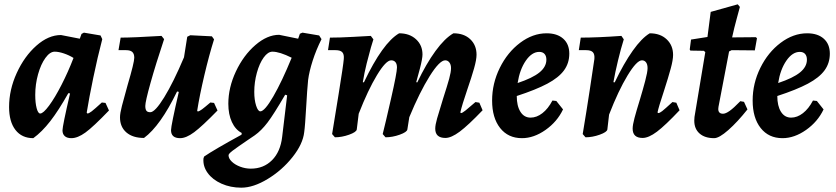

<svg xmlns="http://www.w3.org/2000/svg" viewBox="-20 -627 3867 888"><path d="M451 -153 468 -151 484 -116Q411 -40 375 -14Q339 12 310 12Q290 12 279.5 2.5Q269 -7 269 -24Q269 -44 304 -195L296 -196Q251 -116 212.5 -66.5Q174 -17 134 12Q81 12 51.5 -26Q22 -64 22 -132Q22 -212 57.5 -289.5Q93 -367 148.5 -416Q204 -465 262 -465L349 -448L357 -470L368 -476L445 -463L453 -446Q431 -362 411.5 -268Q392 -174 381 -106L384 -102Q391 -102 404 -112Q417 -122 451 -153ZM320 -359Q299 -372 275 -380Q251 -388 233 -388Q211 -388 190 -359Q169 -330 156 -283.5Q143 -237 143 -188Q143 -151 149.5 -126.5Q156 -102 166 -102Q180 -102 207 -138.5Q234 -175 264.5 -234.5Q295 -294 320 -359Z M986 -116Q915 -43 878 -15.5Q841 12 813 12Q771 12 771 -25Q771 -46 807 -202L799 -204Q722 -45 646 11Q594 11 564.5 -14.5Q535 -40 535 -84Q535 -103 544 -137.5Q553 -172 570 -233Q601 -338 601 -360Q601 -378 592 -386.5Q583 -395 563 -395H528L538 -453Q595 -453 727 -461L739 -446Q700 -329 676 -243Q652 -157 652 -137Q652 -122 657 -115Q662 -108 675 -108Q697 -108 739.5 -177Q782 -246 831 -362L846 -457L860 -464L960 -459L970 -445Q947 -372 925 -278.5Q903 -185 892 -115L895 -111Q903 -113 914.5 -121.5Q926 -130 953 -153L970 -151Z M921 106 924 97Q969 66 1097 -4L1098 -12Q1069 -27 1052.5 -62.5Q1036 -98 1036 -147Q1036 -222 1071 -296.5Q1106 -371 1161 -418.5Q1216 -466 1271 -466L1359 -448L1367 -471L1379 -476L1456 -463L1467 -446Q1442 -396 1426 -346Q1410 -296 1405 -257Q1403 -241 1400.5 -203.5Q1398 -166 1397 -147Q1391 -42 1387 -16Q1381 39 1333 99.5Q1285 160 1218.5 200.5Q1152 241 1096 241Q1046 241 1004.5 222.5Q963 204 940.5 173Q918 142 921 106ZM1329 -360Q1273 -388 1240 -388Q1219 -388 1199.5 -361Q1180 -334 1168 -290.5Q1156 -247 1156 -202Q1156 -165 1164.5 -138.5Q1173 -112 1184 -112Q1204 -112 1244 -181Q1284 -250 1329 -360ZM1285 6 1308 -186 1299 -189Q1246 -98 1217.5 -60.5Q1189 -23 1158 -1L1127 20Q1077 54 1057 69Q1037 84 1037 91Q1037 106 1052 120.5Q1067 135 1091 144Q1115 153 1140 153Q1199 153 1238 114Q1277 75 1285 6Z M2179 -155 2197 -152 2212 -117Q2145 -47 2106 -18Q2067 11 2040 11Q1993 11 1993 -32Q1993 -49 2001.5 -79Q2010 -109 2029 -170Q2049 -232 2057.5 -263Q2066 -294 2066 -312Q2066 -328 2058.5 -338Q2051 -348 2039 -348Q2013 -348 1967 -274.5Q1921 -201 1873 -85L1864 -28Q1862 -16 1828.5 -4Q1795 8 1763 8L1750 -7Q1761 -50 1788.5 -170.5Q1816 -291 1816 -315Q1816 -331 1809 -339.5Q1802 -348 1789 -348Q1765 -348 1723.5 -279.5Q1682 -211 1639 -101L1630 -28Q1628 -16 1594.5 -4Q1561 8 1529 8L1516 -7Q1524 -55 1546 -191Q1568 -327 1570 -354Q1572 -376 1563 -385.5Q1554 -395 1532 -395H1497L1506 -453Q1552 -453 1614 -456.5Q1676 -460 1695 -461L1707 -445Q1704 -437 1695.5 -407.5Q1687 -378 1676 -334Q1665 -290 1658 -247L1663 -246Q1750 -429 1826 -473Q1874 -473 1904 -445.5Q1934 -418 1934 -375Q1934 -356 1922 -309.5Q1910 -263 1905 -247L1910 -246Q1951 -332 1994 -391Q2037 -450 2077 -473Q2126 -473 2155 -445.5Q2184 -418 2184 -374Q2184 -351 2172.5 -310.5Q2161 -270 2141 -212Q2117 -142 2109 -107L2112 -104Q2118 -104 2133 -116Q2148 -128 2179 -155Z M2370 -183Q2370 -137 2387 -110Q2404 -83 2434 -83Q2462 -83 2488.5 -103.5Q2515 -124 2535 -162L2553 -160L2584 -121Q2557 -64 2503 -26Q2449 12 2394 12Q2330 12 2293 -35Q2256 -82 2256 -162Q2256 -241 2291.5 -313Q2327 -385 2385.5 -429Q2444 -473 2508 -473Q2557 -473 2585 -448Q2613 -423 2613 -379Q2613 -335 2588.5 -301.5Q2564 -268 2511.5 -240Q2459 -212 2370 -183ZM2374 -243Q2443 -266 2475 -292Q2507 -318 2507 -351Q2507 -368 2498.5 -377.5Q2490 -387 2474 -387Q2440 -387 2412 -346.5Q2384 -306 2374 -243Z M3123 -117Q3057 -47 3018.5 -18Q2980 11 2952 11Q2906 11 2906 -32Q2906 -49 2914.5 -81Q2923 -113 2940 -168Q2953 -211 2964 -252.5Q2975 -294 2975 -312Q2975 -329 2968 -338.5Q2961 -348 2949 -348Q2925 -348 2882.5 -278Q2840 -208 2797 -97L2789 -28Q2787 -16 2753.5 -4Q2720 8 2688 8L2675 -7Q2693 -115 2707.5 -210.5Q2722 -306 2729 -354Q2731 -376 2722 -385.5Q2713 -395 2691 -395H2657L2666 -453Q2742 -453 2854 -461L2865 -445Q2852 -404 2838.5 -348Q2825 -292 2817 -247L2823 -246Q2865 -334 2906.5 -392.5Q2948 -451 2985 -473Q3034 -473 3063.5 -445Q3093 -417 3093 -373Q3093 -350 3082 -309.5Q3071 -269 3051 -207Q3026 -132 3021 -107L3024 -104Q3031 -104 3042.5 -113Q3054 -122 3090 -155L3108 -152Z M3437 -121Q3391 -63 3348.5 -25.5Q3306 12 3283 12Q3240 12 3215.5 -9.5Q3191 -31 3191 -69Q3191 -80 3192 -86L3242 -386L3235 -392L3173 -393L3170 -398L3176 -444L3252 -456L3267 -572L3392 -607L3402 -595Q3399 -583 3387.5 -541.5Q3376 -500 3366 -454L3476 -455L3481 -450L3471 -394L3364 -395L3352 -389L3303 -133L3302 -123Q3302 -101 3324 -101Q3336 -101 3354.5 -114Q3373 -127 3404 -159L3421 -156Z M3575 -183Q3575 -137 3592 -110Q3609 -83 3639 -83Q3667 -83 3693.5 -103.5Q3720 -124 3740 -162L3758 -160L3789 -121Q3762 -64 3708 -26Q3654 12 3599 12Q3535 12 3498 -35Q3461 -82 3461 -162Q3461 -241 3496.5 -313Q3532 -385 3590.5 -429Q3649 -473 3713 -473Q3762 -473 3790 -448Q3818 -423 3818 -379Q3818 -335 3793.5 -301.5Q3769 -268 3716.5 -240Q3664 -212 3575 -183ZM3579 -243Q3648 -266 3680 -292Q3712 -318 3712 -351Q3712 -368 3703.5 -377.5Q3695 -387 3679 -387Q3645 -387 3617 -346.5Q3589 -306 3579 -243Z"/></svg>

Font: Alegreya
Style: Bold Italic
Weight: 700
Italic angle: -7°
Designer: Juan Pablo del Peral
Foundry: Huerta Tipografica
Version: Version 2.007; ttfautohint (v1.6)